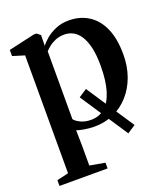

<svg xmlns="http://www.w3.org/2000/svg" viewBox="-140 -639 851 972"><g transform="rotate(-20 285.0 -153.0)"><path d="M431.5 101.5 262.5 -154 306.5 -183 475.5 72.5ZM13 232.5V201.5L75.5 187V-448L12 -467.5V-500.5L153 -532.5H167L186.5 -517L185.5 -459Q196 -474.5 217.8 -493Q239.5 -511.5 271.2 -525.2Q303 -539 342 -539Q402.5 -539 448.2 -510.2Q494 -481.5 519.2 -424.8Q544.5 -368 544.5 -283Q544.5 -218.5 525 -164.8Q505.5 -111 470.2 -71.5Q435 -32 387.5 -10.5Q340 11 283.5 11Q255 11 228.2 6.2Q201.5 1.5 188.5 -3.5L190 75.5V187L272 201.5V232.5ZM278.5 -27Q322 -27 353 -53.5Q384 -80 400.5 -133.8Q417 -187.5 417 -269Q417 -326 407.8 -366Q398.5 -406 382.2 -431.2Q366 -456.5 344.2 -468Q322.5 -479.5 297.5 -479.5Q271 -479.5 249.8 -470.8Q228.5 -462 213.5 -450Q198.5 -438 190 -428V-63Q199 -50 223 -38.5Q247 -27 278.5 -27Z"/></g></svg>

Font: Merriweather 96pt SemiBold
Style: Regular
Weight: 600
Version: Version 2.100